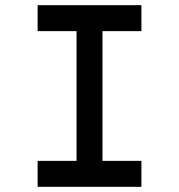

<svg xmlns="http://www.w3.org/2000/svg" viewBox="-20 -720 690 740"><path d="M275 -600H125V-700H525V-600H375V-100H525V0H125V-100H275Z"/></svg>

Font: Monoikos Medium
Style: Regular
Weight: 500
Designer: Brian Krent
Version: Version 0.088